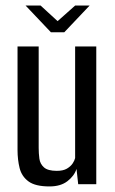

<svg xmlns="http://www.w3.org/2000/svg" viewBox="-20 -662 415 690"><path d="M158 8Q107 8 82.5 -10Q58 -28 50.5 -58Q43 -88 43 -123V-495H119V-131Q119 -111 121.5 -92Q124 -73 138 -60.5Q152 -48 184 -48Q207 -48 220.5 -56Q234 -64 241 -74.5Q248 -85 250 -94V-495H326V0H261L255 -55Q247 -30 222.5 -11Q198 8 158 8ZM163 -546 72 -642H126L187 -586L250 -642H302L211 -546Z"/></svg>

Font: Alumni Sans Medium
Style: Regular
Weight: 500
Designer: Robert E. Leuschke
Foundry: Robert E. Leuschke
Version: Version 1.018